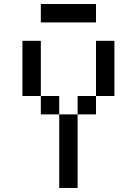

<svg xmlns="http://www.w3.org/2000/svg" viewBox="-20 -929 676 949"><path d="M90.9 -727.3V-454.5H181.8V-727.3ZM454.5 -727.3V-454.5H545.5V-727.3ZM272.7 -363.6V0H363.6V-363.6ZM181.8 -454.5V-363.6H272.7V-454.5ZM363.6 -454.5V-363.6H454.5V-454.5ZM181.8 -909.1V-818.2H454.5V-909.1Z"/></svg>

Font: Departure Mono
Style: Regular
Weight: 400
Monospace: yes
Designer: Helena Zhang
Version: Version 1.500;Glyphs 3.3.1 (3343)